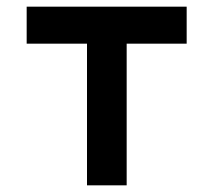

<svg xmlns="http://www.w3.org/2000/svg" viewBox="-20 -556 640 576"><path d="M241 0V-425H60V-536H540V-425H360V0Z"/></svg>

Font: Geist Mono
Style: Bold
Weight: 700
Monospace: yes
Designer: Basement.studio, Andrés Briganti, Mateo Zaragoza
Foundry: Basement.studio, Vercel, Andrés Briganti, Guido Ferreyra, Mateo Zaragoza
Version: Version 1.500; ttfautohint (v1.8.4.7-5d5b)